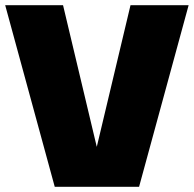

<svg xmlns="http://www.w3.org/2000/svg" viewBox="-20 -720 747 740"><path d="M223 -700 353 -154 483 -700H707L516 0H191L0 -700Z"/></svg>

Font: Fivo Sans Black
Style: Regular
Weight: 900
Designer: Alexander Slobzheninov
Foundry: Alexander Slobzheninov
Version: 1.0